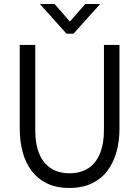

<svg xmlns="http://www.w3.org/2000/svg" viewBox="-20 -923 691 953"><path d="M310 -756 178 -903H251L327 -816L403 -903H477L345 -756ZM78 -284V-700H155V-274Q155 -208 174.5 -160.5Q194 -113 232 -88Q270 -63 325 -63Q381 -63 419 -88.5Q457 -114 476.5 -162Q496 -210 496 -278V-700H573V-284Q573 -223 558.5 -170Q544 -117 514 -76.5Q484 -36 436.5 -13Q389 10 323 10Q259 10 212.5 -13Q166 -36 136 -76.5Q106 -117 92 -170Q78 -223 78 -284Z"/></svg>

Font: Haskoy
Style: Regular
Weight: 400
Designer: Ertekin Erdin
Foundry: Ertekin Erdin
Version: Version 1.500